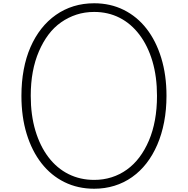

<svg xmlns="http://www.w3.org/2000/svg" viewBox="-20 -1135 1148 1174"><path d="M556 19Q456 19 374 -21.5Q292 -62 233.5 -137Q175 -212 143 -316.5Q111 -421 111 -549Q111 -634 125 -709Q139 -784 166.5 -847Q194 -910 233 -959.5Q272 -1009 322 -1044Q372 -1079 430.5 -1097Q489 -1115 556 -1115Q655 -1115 736.5 -1074.5Q818 -1034 876 -959.5Q934 -885 966 -780.5Q998 -676 998 -549Q998 -464 983.5 -388.5Q969 -313 941.5 -249.5Q914 -186 875.5 -136.5Q837 -87 787.5 -52Q738 -17 679.5 1Q621 19 556 19ZM556 -35Q612 -35 662.5 -51Q713 -67 756 -98Q799 -129 832.5 -173.5Q866 -218 890.5 -275.5Q915 -333 927.5 -401.5Q940 -470 940 -549Q940 -666 912 -760.5Q884 -855 832.5 -923Q781 -991 711 -1026.5Q641 -1062 556 -1062Q498 -1062 447.5 -1045.5Q397 -1029 353.5 -998.5Q310 -968 276.5 -923.5Q243 -879 218 -821Q193 -763 180.5 -695.5Q168 -628 168 -549Q168 -431 196.5 -336Q225 -241 276.5 -173.5Q328 -106 399 -70.5Q470 -35 556 -35Z"/></svg>

Font: Playwrite FR Moderne ExtraLight
Style: Regular
Weight: 250
Version: Version 1.002